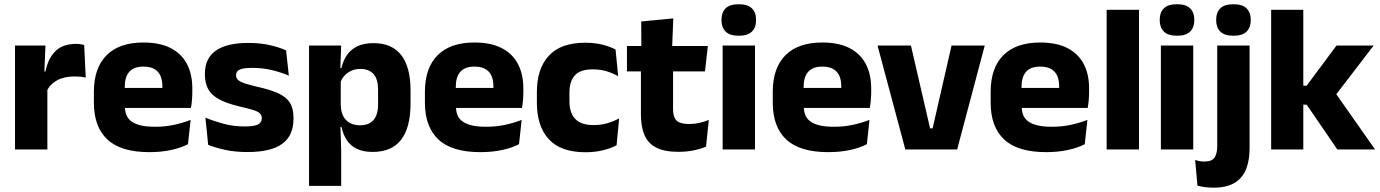

<svg xmlns="http://www.w3.org/2000/svg" viewBox="-20 -707 6524 908"><path d="M201 -276 159 -369H195Q207 -430 241.8 -464.8Q276.5 -499.5 340 -499.5Q351 -499.5 360.2 -498Q369.5 -496.5 378 -494.5L385.5 -340Q375 -343 361 -344.2Q347 -345.5 332.5 -345.5Q283.5 -345.5 250 -327.2Q216.5 -309 201 -276ZM51 0V-491.5H195L188.5 -334.5L204 -332.5V0Z M686 12.5Q552 12.5 488 -47.2Q424 -107 424 -221.5V-272.5Q424 -385.5 484 -445.8Q544 -506 658.5 -506Q735.5 -506 786.8 -479.8Q838 -453.5 863.8 -405Q889.5 -356.5 889.5 -288.5V-272Q889.5 -253 887.8 -233.2Q886 -213.5 883 -196.5H745Q747 -225.5 747.5 -251.2Q748 -277 748 -298Q748 -328.5 738.5 -349.2Q729 -370 709.2 -381Q689.5 -392 658.5 -392Q612.5 -392 591.2 -367.2Q570 -342.5 570 -297V-252L571 -235.5V-200.5Q571 -181.5 577.2 -164.5Q583.5 -147.5 599.2 -134.8Q615 -122 642.8 -114.8Q670.5 -107.5 713.5 -107.5Q759 -107.5 801 -116.2Q843 -125 881.5 -140L869 -25Q835 -7.5 788.5 2.5Q742 12.5 686 12.5ZM505 -196.5V-291H852V-196.5Z M1150.5 12Q1092 12 1045 1.8Q998 -8.5 964.5 -22L951.5 -150.5Q990 -134.5 1036.8 -121.8Q1083.5 -109 1138 -109Q1181.5 -109 1199.8 -118.2Q1218 -127.5 1218 -147V-149Q1218 -162.5 1208.8 -171.2Q1199.5 -180 1176.8 -187Q1154 -194 1113 -203.5Q1051.5 -218 1015.5 -237.8Q979.5 -257.5 964.2 -286.2Q949 -315 949 -354.5V-358.5Q949 -431.5 1001 -467.8Q1053 -504 1154 -504Q1211 -504 1256.5 -493.5Q1302 -483 1333 -468.5L1346 -349Q1310 -365 1265.8 -375.5Q1221.5 -386 1173 -386Q1143.5 -386 1126.8 -382Q1110 -378 1103.2 -370.5Q1096.5 -363 1096.5 -352V-350.5Q1096.5 -338.5 1104.5 -330Q1112.5 -321.5 1133.8 -314Q1155 -306.5 1195 -297Q1257 -283.5 1295 -266.2Q1333 -249 1350.5 -221.8Q1368 -194.5 1368 -149.5V-145Q1368 -65.5 1314.5 -26.8Q1261 12 1150.5 12Z M1742 11.5Q1698 11.5 1668 -3Q1638 -17.5 1620.2 -44.2Q1602.5 -71 1595 -106.5H1555.5L1591.5 -209.5Q1592.5 -179 1603.2 -158Q1614 -137 1634.2 -125.8Q1654.5 -114.5 1682.5 -114.5Q1724.5 -114.5 1746.2 -139.2Q1768 -164 1768 -213V-283Q1768 -332 1746.8 -356.5Q1725.5 -381 1683.5 -381Q1660 -381 1640.8 -372Q1621.5 -363 1608.2 -348.2Q1595 -333.5 1589 -314.5L1554 -385H1594.5Q1602 -418 1619.5 -444.8Q1637 -471.5 1668 -487.2Q1699 -503 1747 -503Q1833 -503 1877.2 -446.8Q1921.5 -390.5 1921.5 -278V-218Q1921.5 -104.5 1877.2 -46.5Q1833 11.5 1742 11.5ZM1441.5 172V-491.5H1593.5L1588.5 -359L1591.5 -341.5V-152.5L1589.5 -126.5L1593.5 5V172Z M2251.5 12.5Q2117.5 12.5 2053.5 -47.2Q1989.5 -107 1989.5 -221.5V-272.5Q1989.5 -385.5 2049.5 -445.8Q2109.5 -506 2224 -506Q2301 -506 2352.2 -479.8Q2403.5 -453.5 2429.2 -405Q2455 -356.5 2455 -288.5V-272Q2455 -253 2453.2 -233.2Q2451.5 -213.5 2448.5 -196.5H2310.5Q2312.5 -225.5 2313 -251.2Q2313.5 -277 2313.5 -298Q2313.5 -328.5 2304 -349.2Q2294.5 -370 2274.8 -381Q2255 -392 2224 -392Q2178 -392 2156.8 -367.2Q2135.5 -342.5 2135.5 -297V-252L2136.5 -235.5V-200.5Q2136.5 -181.5 2142.8 -164.5Q2149 -147.5 2164.8 -134.8Q2180.5 -122 2208.2 -114.8Q2236 -107.5 2279 -107.5Q2324.5 -107.5 2366.5 -116.2Q2408.5 -125 2447 -140L2434.5 -25Q2400.5 -7.5 2354 2.5Q2307.5 12.5 2251.5 12.5ZM2070.5 -196.5V-291H2417.5V-196.5Z M2749 13Q2632 13 2575.5 -48.5Q2519 -110 2519 -221.5V-272.5Q2519 -382 2575.5 -443.5Q2632 -505 2748.5 -505Q2778.5 -505 2804.5 -500.8Q2830.5 -496.5 2852.5 -489Q2874.5 -481.5 2891 -473L2903.5 -346.5Q2879 -360.5 2849.5 -369.8Q2820 -379 2783 -379Q2725 -379 2699 -351Q2673 -323 2673 -270V-227.5Q2673 -173.5 2700.5 -144.5Q2728 -115.5 2786.5 -115.5Q2823 -115.5 2852.2 -124.2Q2881.5 -133 2908 -147L2896 -20Q2870 -6 2832 3.5Q2794 13 2749 13Z M3188 11Q3122.5 11 3083.8 -8.8Q3045 -28.5 3028 -68Q3011 -107.5 3011 -165.5V-440H3163V-190Q3163 -154 3179.2 -137.2Q3195.5 -120.5 3240 -120.5Q3264.5 -120.5 3288.5 -126Q3312.5 -131.5 3332 -140L3319 -13.5Q3293.5 -2.5 3260.2 4.2Q3227 11 3188 11ZM2945 -369.5V-489.5H3327.5L3314 -369.5ZM3013 -478.5 3012.5 -605.5 3164 -620 3158.5 -478.5Z M3397.5 0V-491.5H3550.5V0ZM3474 -538Q3431 -538 3411.5 -557.8Q3392 -577.5 3392 -611V-614.5Q3392 -648 3411.5 -667.5Q3431 -687 3474 -687Q3516 -687 3535.8 -667.5Q3555.5 -648 3555.5 -614.5V-611Q3555.5 -577 3535.8 -557.5Q3516 -538 3474 -538Z M3896.5 12.5Q3762.5 12.5 3698.5 -47.2Q3634.5 -107 3634.5 -221.5V-272.5Q3634.5 -385.5 3694.5 -445.8Q3754.5 -506 3869 -506Q3946 -506 3997.2 -479.8Q4048.5 -453.5 4074.2 -405Q4100 -356.5 4100 -288.5V-272Q4100 -253 4098.2 -233.2Q4096.5 -213.5 4093.5 -196.5H3955.5Q3957.5 -225.5 3958 -251.2Q3958.5 -277 3958.5 -298Q3958.5 -328.5 3949 -349.2Q3939.5 -370 3919.8 -381Q3900 -392 3869 -392Q3823 -392 3801.8 -367.2Q3780.5 -342.5 3780.5 -297V-252L3781.5 -235.5V-200.5Q3781.5 -181.5 3787.8 -164.5Q3794 -147.5 3809.8 -134.8Q3825.5 -122 3853.2 -114.8Q3881 -107.5 3924 -107.5Q3969.5 -107.5 4011.5 -116.2Q4053.5 -125 4092 -140L4079.5 -25Q4045.5 -7.5 3999 2.5Q3952.5 12.5 3896.5 12.5ZM3715.5 -196.5V-291H4062.5V-196.5Z M4390.5 -100 4480 -491.5H4637L4506.5 0H4261.5L4130 -491.5H4288L4378.5 -100Z M4927 12.5Q4793 12.5 4729 -47.2Q4665 -107 4665 -221.5V-272.5Q4665 -385.5 4725 -445.8Q4785 -506 4899.5 -506Q4976.5 -506 5027.8 -479.8Q5079 -453.5 5104.8 -405Q5130.5 -356.5 5130.5 -288.5V-272Q5130.5 -253 5128.8 -233.2Q5127 -213.5 5124 -196.5H4986Q4988 -225.5 4988.5 -251.2Q4989 -277 4989 -298Q4989 -328.5 4979.5 -349.2Q4970 -370 4950.2 -381Q4930.5 -392 4899.5 -392Q4853.5 -392 4832.2 -367.2Q4811 -342.5 4811 -297V-252L4812 -235.5V-200.5Q4812 -181.5 4818.2 -164.5Q4824.5 -147.5 4840.2 -134.8Q4856 -122 4883.8 -114.8Q4911.5 -107.5 4954.5 -107.5Q5000 -107.5 5042 -116.2Q5084 -125 5122.5 -140L5110 -25Q5076 -7.5 5029.5 2.5Q4983 12.5 4927 12.5ZM4746 -196.5V-291H5093V-196.5Z M5213.5 0V-660.5H5366.5V0Z M5470 0V-491.5H5623V0ZM5546.5 -538Q5503.5 -538 5484 -557.8Q5464.5 -577.5 5464.5 -611V-614.5Q5464.5 -648 5484 -667.5Q5503.5 -687 5546.5 -687Q5588.5 -687 5608.2 -667.5Q5628 -648 5628 -614.5V-611Q5628 -577 5608.2 -557.5Q5588.5 -538 5546.5 -538Z M5736.5 -82V-491.5H5889.5V-82ZM5813 -538Q5770.5 -538 5751 -557.8Q5731.5 -577.5 5731.5 -611V-614.5Q5731.5 -648 5751 -667.5Q5770.5 -687 5813 -687Q5855.5 -687 5875.2 -667.5Q5895 -648 5895 -614.5V-611Q5895 -577 5875.2 -557.5Q5855.5 -538 5813 -538ZM5718.5 180.5Q5696 180.5 5676.8 177.8Q5657.5 175 5643 171L5632 49.5Q5642 53 5652.8 55Q5663.5 57 5675 57Q5712 57 5724.2 37.5Q5736.5 18 5736.5 -16.5V-111.5H5889.5V-6Q5889.5 50.5 5873.2 92.2Q5857 134 5819.5 157.2Q5782 180.5 5718.5 180.5Z M6304.5 0 6159.5 -212H6119.5V-302H6159.5L6300.5 -491.5H6476L6289 -247.5V-276.5L6483 0ZM5991.5 0V-660.5H6143.5V0Z"/></svg>

Font: Anek Gujarati Medium
Style: Bold
Weight: 700
Version: Version 1.003